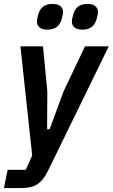

<svg xmlns="http://www.w3.org/2000/svg" viewBox="-47 -758 574 978"><path d="M386 -522H507L198 111Q186 136 172.5 153Q159 170 143 180.5Q127 191 106.5 195.5Q86 200 59 200H-27L-8 107H84L117 34L57 -522H172L194 -293L193 -100H206L277 -293ZM195 -607Q166 -607 153.5 -619Q141 -631 141 -648Q141 -653 142 -659.5Q143 -666 147 -681Q161 -738 220 -738Q249 -738 261.5 -726Q274 -714 274 -697Q274 -692 273 -685.5Q272 -679 268 -664Q254 -607 195 -607ZM373 -607Q344 -607 331.5 -619Q319 -631 319 -648Q319 -653 320 -659.5Q321 -666 325 -681Q339 -738 398 -738Q427 -738 439.5 -726Q452 -714 452 -697Q452 -692 451 -685.5Q450 -679 446 -664Q432 -607 373 -607Z"/></svg>

Font: IBM Plex Sans Cond SmBld
Style: Italic
Weight: 600
Width: 3
Italic angle: -11°
Designer: Mike Abbink, Paul van der Laan, Pieter van Rosmalen
Foundry: Bold Monday
Version: Version 1.3